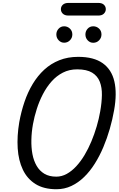

<svg xmlns="http://www.w3.org/2000/svg" viewBox="-20 -1330 834 1351"><path d="M377 1.5Q288.5 1.5 230 -35Q171.5 -71.5 140.8 -136.2Q110 -201 104.5 -286.5Q99 -372 115.5 -470Q129 -544.5 152.2 -613Q175.5 -681.5 210.2 -739.2Q245 -797 291.5 -839.8Q338 -882.5 397.5 -906.2Q457 -930 530 -930Q640 -930 702.8 -885.2Q765.5 -840.5 784.8 -756.8Q804 -673 783 -555Q771.5 -489.5 752.5 -423.2Q733.5 -357 707.2 -294.8Q681 -232.5 647.2 -178.8Q613.5 -125 572.2 -84.8Q531 -44.5 482.2 -21.5Q433.5 1.5 377 1.5ZM376 -87Q414.5 -87 449.8 -106.5Q485 -126 516.5 -160Q548 -194 574.8 -238.8Q601.5 -283.5 623 -335Q644.5 -386.5 660.2 -440Q676 -493.5 685 -545.5Q696 -607 697 -660.8Q698 -714.5 682 -755.2Q666 -796 628 -819Q590 -842 523 -842Q467.5 -842 422.5 -819Q377.5 -796 342.8 -756.8Q308 -717.5 282 -667.5Q256 -617.5 238.8 -563.2Q221.5 -509 212 -456.5Q202 -400.5 200.8 -346.5Q199.5 -292.5 208.2 -245.8Q217 -199 237.8 -163.2Q258.5 -127.5 292.5 -107.2Q326.5 -87 376 -87ZM636 -1029Q613.5 -1029 597.2 -1046Q581 -1063 581 -1087.5Q581 -1110.5 596.5 -1127.8Q612 -1145 636 -1145Q659.5 -1145 676.8 -1129Q694 -1113 694 -1087.5Q694 -1063.5 677.2 -1046.2Q660.5 -1029 636 -1029ZM431.5 -1029.5Q409 -1029.5 392.8 -1046.5Q376.5 -1063.5 376.5 -1087.5Q376.5 -1110.5 392.2 -1127.8Q408 -1145 431.5 -1145Q454.5 -1145 471.8 -1128.8Q489 -1112.5 489 -1087.5Q489 -1063.5 472.2 -1046.5Q455.5 -1029.5 431.5 -1029.5ZM462 -1220.5Q436 -1220.5 422.2 -1233.5Q408.5 -1246.5 408.5 -1265.5Q408.5 -1284 422.2 -1296.8Q436 -1309.5 462 -1309.5H671.5Q697.5 -1309.5 711 -1296.8Q724.5 -1284 724.5 -1265.5Q724.5 -1247.5 711 -1234Q697.5 -1220.5 671.5 -1220.5Z"/></svg>

Font: Edu AU VIC WA NT Pre Medium
Style: Regular
Weight: 500
Designer: Tina and Corey Anderson, Eben Sorkin, Mirko Velimirovic
Foundry: Google for Education
Version: Version 1.001